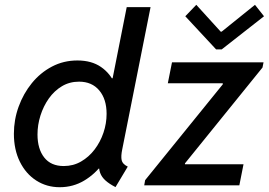

<svg xmlns="http://www.w3.org/2000/svg" viewBox="-20 -782 1134 810"><path d="M467.3 7.3Q441.4 -5.9 425.3 -20.3Q409.2 -34.7 402.6 -52.5Q396 -70.3 398.4 -94.2L419.9 -70.8H371.1L406.7 -127.9L460 -390.1L440.9 -451.7H455.1L514.6 -752H615.2L495.6 -151.4Q489.7 -123 493.2 -106.4Q496.6 -89.8 519 -79.1ZM231.9 7.8Q176.8 7.8 132.8 -20.5Q88.9 -48.8 63.7 -99.9Q38.6 -150.9 38.6 -217.8Q38.6 -276.9 58.6 -332Q78.6 -387.2 114.3 -431.2Q149.9 -475.1 199 -501Q248 -526.9 306.6 -526.9Q366.2 -526.9 406 -499.5Q445.8 -472.2 466.3 -424.6Q486.8 -377 486.8 -316.9Q486.8 -257.8 468.5 -200.2Q450.2 -142.6 416.3 -95.5Q382.3 -48.3 335.4 -20.3Q288.6 7.8 231.9 7.8ZM249 -81.5Q289.1 -81.5 322 -100.6Q355 -119.6 379.2 -151.4Q403.3 -183.1 416.5 -222.2Q429.7 -261.2 429.7 -301.8Q429.7 -363.8 398.7 -400.6Q367.7 -437.5 313.5 -437.5Q273.4 -437.5 241.2 -418.2Q209 -398.9 186 -366.5Q163.1 -334 150.6 -294.4Q138.2 -254.9 138.2 -214.8Q138.2 -153.8 166.5 -117.7Q194.8 -81.5 249 -81.5ZM588.4 0 592.3 -22 919.9 -426.3V-430.7H688L705.6 -519H1091.8L1087.4 -497.1L760.3 -92.8V-88.9H1007.3L989.7 0ZM891.6 -573.7 761.7 -713.4 808.1 -761.7 911.1 -648.4H915L1055.7 -761.7L1093.8 -713.4L915.5 -573.7Z"/></svg>

Font: Reddit Sans Medium
Style: Italic
Weight: 500
Italic angle: -11.25°
Designer: Stephen Hutchings
Version: Version 1.013